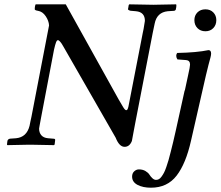

<svg xmlns="http://www.w3.org/2000/svg" viewBox="-20 -667 1017 885"><path d="M587.9 -17.1Q577.1 9.8 554.2 9.8Q529.8 9.8 513.2 -32.2L272.9 -451.2Q267.1 -460 264.2 -465.8Q252.9 -481.9 247.1 -481.9Q242.2 -481.9 238.3 -471.9Q234.4 -461.9 229 -438L169.9 -127.9Q163.1 -92.8 162.1 -85.9Q160.2 -78.1 160.2 -74.2Q160.2 -55.7 170.4 -43.7Q180.7 -31.7 201.2 -29.8Q205.1 -29.3 213.1 -28.8Q221.2 -28.3 225.1 -27.8Q231 -27.8 232.9 -25.9Q235.4 -23.4 233.9 -18.1L231.9 -2Q230.5 1.5 229 2Q139.2 0 123 0H112.8Q92.3 0 14.2 2L12.2 0Q12.7 -1.5 12.9 -7.6Q13.2 -13.7 14.2 -17.1Q15.6 -25.4 25.9 -27.8Q30.3 -28.3 40.3 -28.8Q50.3 -29.3 54.2 -29.8Q103 -34.7 116.2 -86.9Q117.2 -90.8 119.9 -105.5Q122.6 -120.1 125 -128.9L206.1 -549.8Q205.1 -570.8 190.7 -592.3Q176.3 -613.8 154.8 -617.2Q141.6 -619.1 140.1 -624Q140.1 -636.2 143.1 -645L145 -647H283.2L527.8 -207Q546.9 -174.3 547.9 -172.9Q557.1 -157.7 563 -159.2Q569.8 -159.2 574.2 -187L638.2 -516.1Q641.6 -529.3 646 -559.1Q647.9 -566.9 647.9 -570.8Q647.9 -611.3 606.9 -615.2Q603 -615.7 595.5 -616.2Q587.9 -616.7 584 -617.2Q580.1 -617.2 575.2 -619.6Q570.3 -622.1 569.8 -624Q570.3 -626 571.5 -632.6Q572.8 -639.2 573.2 -643.1Q574.7 -646.5 576.2 -647Q666 -645 687 -645Q701.2 -645 791 -647L793 -645Q793 -632.8 791 -627Q791 -619.6 783.2 -617.2Q777.8 -616.7 767.6 -616.2Q757.3 -615.7 752.9 -615.2Q703.1 -609.9 692.9 -558.1Q690.9 -551.8 684.1 -516.1L604 -103Q601.6 -89.4 595.7 -59.1Q589.8 -28.8 587.9 -17.1ZM929.2 -319.8 860.8 -20Q836.9 87.4 793.9 142.8Q751 198.2 675.8 198.2Q638.7 198.2 613.8 185.1Q588.9 171.9 588.9 147Q588.9 131.8 598.6 122.8Q608.4 113.8 620.1 113.8Q637.7 113.8 650.4 121.3Q663.1 128.9 668.7 137.9Q674.3 147 682.4 154.5Q690.4 162.1 699.2 162.1Q706.5 162.1 712.6 158.7Q718.8 155.3 724.9 146.7Q731 138.2 735.8 129.2Q740.7 120.1 746.6 103Q752.4 85.9 756.6 71.8Q760.7 57.6 767.1 32.2Q773.4 6.8 778.1 -12.2Q782.7 -31.2 790 -64L831.1 -250H832L847.2 -320.8Q856 -359.9 856 -369.1Q856 -388.7 837.9 -390.1L797.9 -393.1Q793 -399.9 792.5 -408.2Q792 -416.5 796.9 -422.9Q887.7 -424.8 940.9 -436Q953.1 -436 953.1 -419.9Q953.1 -413.6 950.2 -402.3Q947.3 -391.1 940.9 -367.4Q934.6 -343.8 929.2 -319.8ZM876 -574.2Q876 -595.7 890.1 -609.9Q904.3 -624 926.8 -624Q949.2 -624 963.1 -609.9Q977.1 -595.7 977.1 -574.2Q977.1 -551.8 963.1 -537.4Q949.2 -522.9 926.8 -522.9Q904.3 -522.9 890.1 -537.4Q876 -551.8 876 -574.2Z"/></svg>

Font: Common Serif News
Style: Italic
Weight: 450
Italic angle: -12°
Designer: Philipp H. Poll, Khaled Hosny
Foundry: Stefan Peev, Context Ltd.
Version: Version 1.026